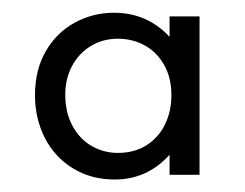

<svg xmlns="http://www.w3.org/2000/svg" viewBox="-20 -690 387 303"><path d="M35.2 -539.6Q35.2 -580.1 52.5 -609.6Q69.8 -639.2 98.4 -654.5Q127 -669.9 159.7 -669.9Q212.4 -669.9 247.6 -631.8V-664.1H294.9V-414.1H247.6V-445.8Q212.4 -406.7 161.1 -406.7Q123.5 -406.7 94.7 -424.6Q65.9 -442.4 50.5 -472.9Q35.2 -503.4 35.2 -539.6ZM94.2 -491.7Q105.5 -470.7 124.5 -459.7Q143.6 -448.7 166 -448.7Q192.4 -448.7 211.4 -460.9Q230.5 -473.1 240.5 -493.9Q250.5 -514.6 250.5 -539.6Q250.5 -567.4 239 -587.6Q227.5 -607.9 208.3 -618.4Q189 -628.9 166 -628.9Q142.1 -628.9 123 -617.2Q104 -605.5 93.5 -585.4Q83 -565.4 83 -541Q83 -512.7 94.2 -491.7Z"/></svg>

Font: NMS Futura Pro Book
Style: Regular
Weight: 400
Designer: Blend3rman
Version: Version 0.1